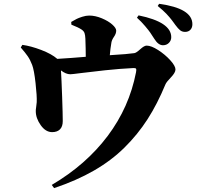

<svg xmlns="http://www.w3.org/2000/svg" viewBox="-20 -888 1040 998"><path d="M799.8 -856.9 807.1 -868.2Q980 -844.7 980 -762.2Q980 -744.1 969.7 -733.2Q959.5 -722.2 941.9 -722.2Q927.2 -722.2 916.5 -730.5Q905.8 -738.8 891.1 -758.8Q890.1 -760.3 882.8 -770.3Q875.5 -780.3 872.3 -784.4Q869.1 -788.6 860.6 -798.8Q852.1 -809.1 844.5 -816.7Q836.9 -824.2 825.2 -835.2Q813.5 -846.2 799.8 -856.9ZM691.9 -795.9 700.2 -808.1Q870.1 -773.4 870.1 -694.8Q870.1 -677.2 857.9 -665Q845.7 -652.8 827.1 -652.8Q802.7 -652.8 782.2 -686Q767.6 -708.5 760.7 -718.8Q753.9 -729 734.1 -752.4Q714.4 -775.9 691.9 -795.9ZM351.1 -759.8 350.1 -773.9Q369.1 -784.7 378.4 -789.6Q387.7 -794.4 407.2 -800.8Q426.8 -807.1 443.8 -807.1Q475.1 -807.1 509 -793Q543 -778.8 563.5 -760.5Q584 -742.2 584 -729Q584 -713.4 572.8 -697.3Q561.5 -681.2 559.1 -667Q553.2 -633.3 550.8 -601.1Q647 -606.9 678.2 -611.8Q688.5 -613.3 709 -632.1Q729.5 -650.9 742.2 -650.9Q766.1 -650.9 802.2 -627.7Q838.4 -604.5 865.2 -574.7Q892.1 -544.9 892.1 -526.9Q892.1 -510.3 868.4 -485.8Q844.7 -461.4 839.8 -449.2Q797.9 -347.7 747.1 -268.6Q696.3 -189.5 627.4 -121.3Q558.6 -53.2 468 -1.2Q377.4 50.8 261.2 89.8L249 73.2Q427.2 -31.7 539.6 -181.2Q651.9 -330.6 687 -512.2Q689.9 -526.4 687 -530.8Q684.1 -535.2 671.9 -534.2Q602.5 -530.8 526.4 -522.7Q450.2 -514.6 402.1 -508.3Q354 -502 345.2 -502Q322.8 -502 296.9 -522Q299.8 -475.1 303 -384.3Q306.2 -293.5 306.2 -258.8Q306.2 -230 291.7 -215.6Q277.3 -201.2 251 -201.2Q217.3 -201.2 191.7 -237.3Q166 -273.4 166 -310.1Q165.5 -315.9 168 -331.8Q170.4 -347.7 170.9 -356.9Q172.4 -387.7 164.8 -456.1Q157.2 -524.4 147 -550.8Q136.7 -577.6 124 -595.9Q111.3 -614.3 87.9 -641.1L96.2 -654.8Q140.1 -648.9 194.1 -628.4Q248 -607.9 277.8 -582Q352.5 -586.4 425.8 -592.8Q425.8 -631.3 423.8 -687Q422.9 -705.6 419.4 -715.8Q416 -726.1 404.8 -733.9Q388.7 -745.1 351.1 -759.8Z"/></svg>

Font: Noto Serif JP Black
Style: Regular
Weight: 900
Designer: Ryoko NISHIZUKA  (kana & ideographs); Frank Grießhammer (Latin, Greek & Cyrillic); Wenlong ZHANG  (bopomofo); Sandoll Co
Foundry: Adobe Systems Incorporated
Version: Version 1.001;PS 1.001;hotconv 16.6.54;makeotf.lib2.5.65590